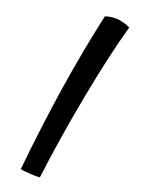

<svg xmlns="http://www.w3.org/2000/svg" viewBox="-213 -773 654 864"><g transform="rotate(30 114.0 -340.5)"><path d="M169 50Q155 54 126 57.5Q97 61 76 61Q60 -157 56 -349Q52 -541 60 -724Q74 -732 92 -737Q110 -742 127 -742Q141 -742 154 -740.5Q167 -739 180 -735Q165 -588 162 -368Q159 -148 169 50Z"/></g></svg>

Font: Atma Medium
Style: Regular
Weight: 500
Designer: Gregori Vincens, Jeremie Hornus, Riccardo Olocco, Yoann Minet.
Foundry: black foundry
Version: Version 1.101;PS 1.100;hotconv 1.0.86;makeotf.lib2.5.63406